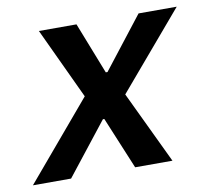

<svg xmlns="http://www.w3.org/2000/svg" viewBox="-108 -593 725 664"><g transform="rotate(-10 254.5 -261.0)"><path d="M90 0H-44L186 -272L69 -522H201L272 -341H278L419 -522H553L325 -254L446 0H315L239 -183H234Z"/></g></svg>

Font: IBM Plex Sans SemiBold
Style: Italic
Weight: 600
Italic angle: -11.31°
Designer: Mike Abbink, Paul van der Laan, Pieter van Rosmalen
Foundry: Bold Monday
Version: Version 3.201